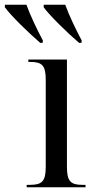

<svg xmlns="http://www.w3.org/2000/svg" viewBox="-96 -786 394 806"><path d="M73 -606H83L84 -616C61 -659 31 -721 15 -766H-75L-76 -756C-51 -721 25 -647 73 -606ZM236 -606H246L247 -616C224 -659 194 -721 178 -766H88L87 -756C112 -721 188 -647 236 -606ZM16 0H263V-10H251C201 -10 185 -24 185 -86V-536H23V-526H31C80 -526 96 -512 96 -451V-86C96 -24 80 -10 29 -10H16Z"/></svg>

Font: Noto Serif Display Condensed
Style: Regular
Weight: 400
Width: 3
Designer: Monotype Design Team
Foundry: Monotype Imaging Inc.
Version: Version 2.009